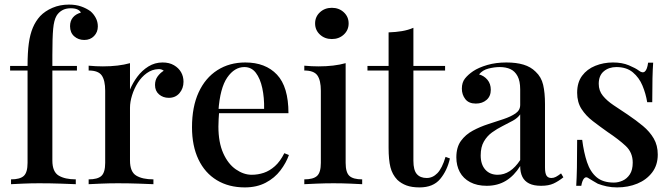

<svg xmlns="http://www.w3.org/2000/svg" viewBox="-20 -802 2928 836"><path d="M280 -782Q310 -782 333 -774Q356 -766 374 -753Q388 -741 397 -724Q406 -707 406 -687Q406 -662 389.5 -645Q373 -628 347 -628Q321 -628 303 -644Q285 -660 285 -688Q285 -711 297.5 -726Q310 -741 332 -747Q329 -755 318 -760.5Q307 -766 288 -766Q266 -766 250.5 -757Q235 -748 226 -733Q215 -714 211.5 -676.5Q208 -639 208 -562V-515H315V-495H208V-103Q208 -54 235.5 -37.5Q263 -21 310 -21V0Q286 -1 242.5 -2.5Q199 -4 150 -4Q115 -4 80.5 -2.5Q46 -1 28 0V-21Q67 -21 83.5 -36Q100 -51 100 -93V-495H24V-515H100Q100 -574 105.5 -613.5Q111 -653 123 -681.5Q135 -710 155 -732Q176 -754 208.5 -768Q241 -782 280 -782Z M688 -530Q717 -530 737.5 -518Q758 -506 768.5 -487.5Q779 -469 779 -446Q779 -417 761.5 -396.5Q744 -376 715 -376Q690 -376 672.5 -391Q655 -406 655 -432Q655 -454 666.5 -469.5Q678 -485 693 -494Q683 -502 669 -501Q642 -500 619 -483.5Q596 -467 580 -441.5Q564 -416 555 -387Q546 -358 546 -333V-103Q546 -54 573 -37.5Q600 -21 648 -21V0Q625 -1 582.5 -2.5Q540 -4 493 -4Q457 -4 421 -2.5Q385 -1 366 0V-21Q405 -21 421.5 -36Q438 -51 438 -93V-407Q438 -452 423 -473.5Q408 -495 366 -495V-516Q398 -513 428 -513Q462 -513 491.5 -516.5Q521 -520 546 -527V-412Q558 -441 578 -468Q598 -495 626 -512.5Q654 -530 688 -530Z M1048 -530Q1136 -530 1186 -477Q1236 -424 1236 -309H891L889 -328H1130Q1131 -377 1122 -418.5Q1113 -460 1094 -485Q1075 -510 1044 -510Q1001 -510 969.5 -464.5Q938 -419 931 -319L934 -314Q933 -300 932 -283.5Q931 -267 931 -251Q931 -182 952 -135Q973 -88 1007 -64.5Q1041 -41 1076 -41Q1103 -41 1128.5 -49.5Q1154 -58 1177 -78.5Q1200 -99 1218 -135L1238 -127Q1226 -93 1201 -60Q1176 -27 1137 -6.5Q1098 14 1046 14Q976 14 924 -17.5Q872 -49 844 -108Q816 -167 816 -248Q816 -337 845 -400Q874 -463 926.5 -496.5Q979 -530 1048 -530Z M1425 -768Q1456 -768 1477 -748.5Q1498 -729 1498 -700Q1498 -671 1477 -651.5Q1456 -632 1425 -632Q1394 -632 1373 -651.5Q1352 -671 1352 -700Q1352 -729 1373 -748.5Q1394 -768 1425 -768ZM1485 -527V-93Q1485 -51 1501.5 -36Q1518 -21 1557 -21V0Q1540 -1 1504.5 -2.5Q1469 -4 1432 -4Q1397 -4 1360 -2.5Q1323 -1 1305 0V-21Q1344 -21 1360.5 -36Q1377 -51 1377 -93V-407Q1377 -452 1362 -473.5Q1347 -495 1305 -495V-516Q1337 -513 1367 -513Q1401 -513 1430.5 -516.5Q1460 -520 1485 -527Z M1780 -681V-515H1918V-495H1780V-102Q1780 -61 1795 -44Q1810 -27 1838 -27Q1864 -27 1884.5 -48Q1905 -69 1920 -119L1939 -112Q1927 -59 1896.5 -22.5Q1866 14 1807 14Q1773 14 1750 5.5Q1727 -3 1710 -19Q1688 -42 1680 -74Q1672 -106 1672 -159V-495H1580V-515H1672V-661Q1703 -662 1730 -666.5Q1757 -671 1780 -681Z M2099 7Q2057 7 2027 -9Q1997 -25 1982 -53Q1967 -81 1967 -117Q1967 -161 1987 -188.5Q2007 -216 2038.5 -233Q2070 -250 2105.5 -261.5Q2141 -273 2172.5 -283.5Q2204 -294 2224.5 -308Q2245 -322 2245 -345V-413Q2245 -449 2233.5 -470.5Q2222 -492 2202.5 -501Q2183 -510 2156 -510Q2133 -510 2107 -503.5Q2081 -497 2066 -478Q2088 -472 2102.5 -454.5Q2117 -437 2117 -411Q2117 -383 2098.5 -367Q2080 -351 2052 -351Q2021 -351 2006 -370.5Q1991 -390 1991 -416Q1991 -443 2004.5 -460Q2018 -477 2040 -492Q2064 -508 2101.5 -519Q2139 -530 2185 -530Q2228 -530 2259.5 -520.5Q2291 -511 2312 -490Q2337 -467 2345 -432.5Q2353 -398 2353 -349V-73Q2353 -48 2359.5 -37.5Q2366 -27 2381 -27Q2391 -27 2400.5 -32Q2410 -37 2423 -47L2433 -30Q2412 -13 2390.5 -3Q2369 7 2336 7Q2304 7 2284 -3Q2264 -13 2254.5 -32Q2245 -51 2245 -79Q2219 -37 2183 -15Q2147 7 2099 7ZM2147 -41Q2175 -41 2199.5 -57Q2224 -73 2245 -105V-304Q2234 -288 2213 -276.5Q2192 -265 2168 -253Q2144 -241 2122.5 -225.5Q2101 -210 2087 -186Q2073 -162 2073 -125Q2073 -86 2093 -63.5Q2113 -41 2147 -41Z M2649 -530Q2689 -530 2718.5 -517.5Q2748 -505 2761 -495Q2794 -469 2802 -529H2824Q2822 -501 2821 -461.5Q2820 -422 2820 -357H2798Q2792 -394 2777.5 -429Q2763 -464 2735.5 -487Q2708 -510 2664 -510Q2631 -510 2609 -491.5Q2587 -473 2587 -437Q2587 -407 2605 -385Q2623 -363 2651.5 -344Q2680 -325 2713 -303Q2750 -278 2779.5 -253.5Q2809 -229 2826.5 -199Q2844 -169 2844 -129Q2844 -83 2819.5 -51Q2795 -19 2755 -2.5Q2715 14 2667 14Q2643 14 2622 9.5Q2601 5 2583 -2Q2572 -8 2561.5 -14.5Q2551 -21 2541 -27Q2531 -34 2523 -25Q2515 -16 2511 7H2489Q2491 -25 2492 -71Q2493 -117 2493 -193H2515Q2522 -138 2536 -96Q2550 -54 2577.5 -30.5Q2605 -7 2653 -7Q2672 -7 2691 -15.5Q2710 -24 2722.5 -43Q2735 -62 2735 -94Q2735 -138 2704.5 -166.5Q2674 -195 2626 -227Q2592 -251 2561.5 -274.5Q2531 -298 2512 -327.5Q2493 -357 2493 -398Q2493 -443 2514.5 -472Q2536 -501 2572 -515.5Q2608 -530 2649 -530Z"/></svg>

Font: Playfair Display Medium
Style: Regular
Weight: 500
Designer: Claus Eggers Sørensen
Foundry: Claus Eggers Sørensen
Version: Version 1.203